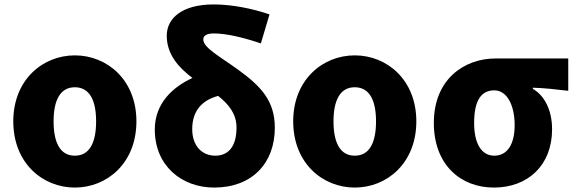

<svg xmlns="http://www.w3.org/2000/svg" viewBox="-20 -833 2599 867"><path d="M318 14C463 14 596 -96 596 -285C596 -473 463 -583 318 -583C173 -583 40 -473 40 -285C40 -96 173 14 318 14ZM318 -130C251 -130 222 -190 222 -285C222 -379 251 -439 318 -439C385 -439 414 -379 414 -285C414 -190 385 -130 318 -130Z M947 14C1118 14 1221 -96 1221 -256C1221 -377 1159 -443 1057 -517C973 -578 898 -617 898 -655C898 -671 912 -682 945 -682C1004 -682 1081 -663 1158 -637L1197 -768C1121 -794 1028 -813 945 -813C800 -813 733 -749 733 -672C733 -586 788 -527 849 -481C758 -439 679 -365 679 -248C679 -84 801 14 947 14ZM965 -400C1014 -361 1048 -318 1048 -257C1048 -166 1007 -130 952 -130C895 -130 848 -171 848 -250C848 -334 894 -381 965 -400Z M1582 14C1727 14 1860 -96 1860 -285C1860 -473 1727 -583 1582 -583C1437 -583 1304 -473 1304 -285C1304 -96 1437 14 1582 14ZM1582 -130C1515 -130 1486 -190 1486 -285C1486 -379 1515 -439 1582 -439C1649 -439 1678 -379 1678 -285C1678 -190 1649 -130 1582 -130Z M2210 14C2364 14 2473 -87 2473 -249C2473 -333 2441 -400 2386 -432V-437C2445 -435 2484 -430 2546 -423V-569H2218C2075 -569 1939 -474 1939 -278C1939 -89 2060 14 2210 14ZM2212 -130C2155 -130 2121 -183 2121 -278C2121 -384 2156 -425 2212 -425C2271 -425 2304 -355 2304 -268C2304 -180 2270 -130 2212 -130Z"/></svg>

Font: ChiuKong Gothic MN Heavy
Style: Regular
Weight: 900
Designer: Ryoko NISHIZUKA 西塚涼子 (kana, bopomofo & ideographs); Paul D. Hunt (Latin, Greek & Cyrillic); Sandoll Communications 산돌커뮤니
Foundry: Adobe
Version: Version 1.300